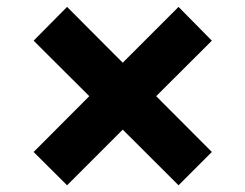

<svg xmlns="http://www.w3.org/2000/svg" viewBox="-20 -575 723 566"><path d="M506.3 -28.8 604.5 -127 440.4 -291.5 604.5 -455.1 506.3 -554.7 341.8 -390.1 177.7 -554.7 79.1 -455.1 243.2 -291.5 79.1 -127 177.7 -28.8 341.8 -192.9Z"/></svg>

Font: Raveo
Style: Bold
Weight: 700
Designer: Jakub Foglar, Rasmus Andersson (Inter)
Foundry: Jakubfoglar.com
Version: Version 1.100;Glyphs 3.2.3 (3260)